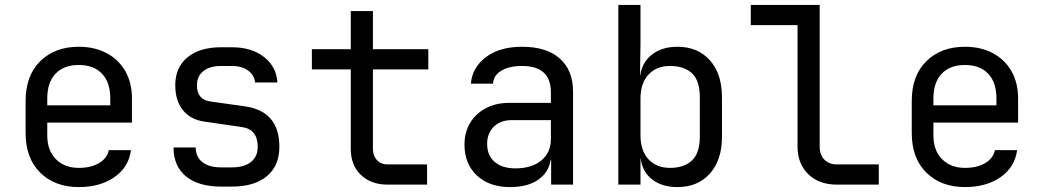

<svg xmlns="http://www.w3.org/2000/svg" viewBox="-20 -750 4240 780"><path d="M300 10Q203 10 143.5 -48.5Q84 -107 84 -210V-340Q84 -443 143.5 -501.5Q203 -560 300 -560Q365 -560 413.5 -534Q462 -508 489 -461Q516 -414 516 -350V-252H172V-200Q172 -139 207 -103.5Q242 -68 300 -68Q350 -68 382.5 -87.5Q415 -107 422 -140H512Q503 -71 445 -30.5Q387 10 300 10ZM172 -322H428V-350Q428 -415 394.5 -450.5Q361 -486 300 -486Q239 -486 205.5 -450.5Q172 -415 172 -350Z M878 8Q786 8 735.5 -33.5Q685 -75 685 -151H775Q775 -113 802 -91.5Q829 -70 878 -70H922Q972 -70 999.5 -92Q1027 -114 1027 -154Q1027 -225 962 -234L810 -256Q754 -264 723 -302.5Q692 -341 692 -404Q692 -476 741.5 -517Q791 -558 878 -558H922Q1002 -558 1052.5 -518.5Q1103 -479 1107 -415H1016Q1014 -444 988.5 -463Q963 -482 922 -482H878Q832 -482 806 -461Q780 -440 780 -404Q780 -346 833 -338L975 -318Q1115 -298 1115 -154Q1115 -77 1064.5 -34.5Q1014 8 922 8Z M1555 0Q1487 0 1446 -39.5Q1405 -79 1405 -145V-468H1247V-550H1405V-705H1495V-550H1720V-468H1495V-145Q1495 -117 1511.5 -99.5Q1528 -82 1555 -82H1715V0Z M2052 10Q1967 10 1917 -37.5Q1867 -85 1867 -162Q1867 -213 1890 -251Q1913 -289 1954 -310.5Q1995 -332 2048 -332H2218V-375Q2218 -482 2101 -482Q2049 -482 2017 -463Q1985 -444 1983 -410H1893Q1898 -475 1953.5 -517.5Q2009 -560 2101 -560Q2201 -560 2254.5 -512Q2308 -464 2308 -378V0H2219V-100H2217Q2209 -49 2166 -19.5Q2123 10 2052 10ZM2074 -66Q2140 -66 2179 -98Q2218 -130 2218 -185V-262H2058Q2014 -262 1986.5 -235.5Q1959 -209 1959 -165Q1959 -119 1989.5 -92.5Q2020 -66 2074 -66Z M2732 10Q2670 10 2630 -20.5Q2590 -51 2583 -105H2582V0H2492V-730H2582V-570L2580 -445H2581Q2589 -498 2629.5 -529Q2670 -560 2732 -560Q2815 -560 2864 -505Q2913 -450 2913 -355V-194Q2913 -100 2864 -45Q2815 10 2732 10ZM2702 -68Q2759 -68 2791 -98Q2823 -128 2823 -195V-355Q2823 -423 2791 -452.5Q2759 -482 2702 -482Q2647 -482 2614.5 -447Q2582 -412 2582 -350V-200Q2582 -138 2614.5 -103Q2647 -68 2702 -68Z M3380 0Q3307 0 3263.5 -42.5Q3220 -85 3220 -155V-648H3030V-730H3310V-155Q3310 -121 3329 -101.5Q3348 -82 3380 -82H3550V0Z M3900 10Q3803 10 3743.5 -48.5Q3684 -107 3684 -210V-340Q3684 -443 3743.5 -501.5Q3803 -560 3900 -560Q3965 -560 4013.5 -534Q4062 -508 4089 -461Q4116 -414 4116 -350V-252H3772V-200Q3772 -139 3807 -103.5Q3842 -68 3900 -68Q3950 -68 3982.5 -87.5Q4015 -107 4022 -140H4112Q4103 -71 4045 -30.5Q3987 10 3900 10ZM3772 -322H4028V-350Q4028 -415 3994.5 -450.5Q3961 -486 3900 -486Q3839 -486 3805.5 -450.5Q3772 -415 3772 -350Z"/></svg>

Font: JetBrainsMono NFM
Style: Regular
Weight: 400
Monospace: yes
Designer: Philipp Nurullin, Konstantin Bulenkov
Foundry: JetBrains
Version: Version 2.304; ttfautohint (v1.8.4.7-5d5b);Nerd Fonts 3.3.0